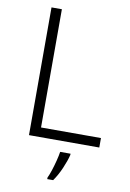

<svg xmlns="http://www.w3.org/2000/svg" viewBox="-100 -775 716 1057"><g transform="rotate(10 257.5 -246.5)"><path d="M100 0V-714H158V-53H493V0ZM343 68Q335 101 316.5 144Q298 187 274 221H241V212Q249 196 258 168.5Q267 141 274.5 111.5Q282 82 285 61H343Z"/></g></svg>

Font: Noto Sans Lao Light
Style: Regular
Weight: 300
Designer: Monotype Design Team
Foundry: Monotype Imaging Inc.
Version: Version 2.003; ttfautohint (v1.8.4.7-5d5b)